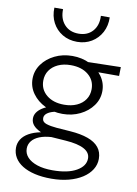

<svg xmlns="http://www.w3.org/2000/svg" viewBox="-104 -818 791 1110"><g transform="rotate(10 292.0 -263.5)"><path d="M276 225Q222 225 179.2 215Q136.5 205 106.5 186.5Q76.5 168 60.8 142Q45 116 45 84Q45 57 59 34.5Q73 12 101.2 -4.2Q129.5 -20.5 172 -29Q142 -42.5 127 -59.8Q112 -77 112 -100Q112 -119 122.8 -135Q133.5 -151 153.8 -164Q174 -177 202.5 -186Q231 -195 266 -199L285 -165Q251.5 -165 225.5 -158.5Q199.5 -152 184.8 -140.2Q170 -128.5 170 -112Q170 -89.5 194.8 -81.2Q219.5 -73 256 -70L338 -64Q400 -59.5 442.2 -44.2Q484.5 -29 506.2 -2Q528 25 528 65Q528 98.5 509.8 127.8Q491.5 157 458 178.8Q424.5 200.5 378.2 212.8Q332 225 276 225ZM275 176Q364.5 176 415.2 147Q466 118 466 73Q466 38.5 429.5 18.8Q393 -1 321 -6L236 -12Q195.5 -9.5 166.5 2.2Q137.5 14 122.2 33.5Q107 53 107 78Q107 107 127.2 129Q147.5 151 185 163.5Q222.5 176 275 176ZM275 -155Q218.5 -155 172 -177.8Q125.5 -200.5 97.8 -239Q70 -277.5 70 -325Q70 -372.5 97.8 -411Q125.5 -449.5 172 -472.2Q218.5 -495 275 -495Q331.5 -495 378 -472.2Q424.5 -449.5 452.2 -411Q480 -372.5 480 -325Q480 -277.5 452.2 -239Q424.5 -200.5 378 -177.8Q331.5 -155 275 -155ZM275 -209Q317.5 -209 349.5 -223.5Q381.5 -238 399.2 -264.2Q417 -290.5 417 -325Q417 -377 378 -409Q339 -441 275 -441Q232.5 -441 200.5 -426.2Q168.5 -411.5 150.8 -385.5Q133 -359.5 133 -325Q133 -273.5 172.2 -241.2Q211.5 -209 275 -209ZM353 -428 333 -475 561 -480 560 -428ZM286 -580Q237 -580 199.5 -602.5Q162 -625 141.5 -663.8Q121 -702.5 123 -752H174Q172 -696.5 202.8 -662.2Q233.5 -628 286 -628Q338.5 -628 368.8 -662.2Q399 -696.5 396 -752H448Q449.5 -703 428.8 -664Q408 -625 370.8 -602.5Q333.5 -580 286 -580Z"/></g></svg>

Font: Geologica Roman Thin
Style: Regular
Weight: 250
Designer: Sindre Bremnes, Frode Helland
Foundry: Monokrom Skriftforlag AS
Version: Version 1.010;gftools[0.9.28]